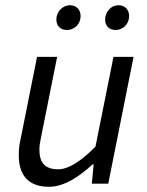

<svg xmlns="http://www.w3.org/2000/svg" viewBox="-20 -704 562 736"><path d="M168 12C226 12 284 -27 335 -74H339L332 0H395L492 -486H415L346 -142C287 -82 240 -55 203 -55C153 -55 131 -80 131 -130C131 -147 134 -161 139 -186L199 -486H122L60 -176C54 -150 52 -132 52 -109C52 -35 86 12 168 12ZM237 -589C265 -589 289 -612 289 -642C289 -668 272 -684 248 -684C220 -684 196 -659 196 -629C196 -603 213 -589 237 -589ZM423 -589C451 -589 475 -612 475 -642C475 -668 458 -684 434 -684C406 -684 383 -659 383 -629C383 -603 400 -589 423 -589Z"/></svg>

Font: Source Sans Pro
Style: Italic
Weight: 400
Italic angle: -11°
Designer: Paul D. Hunt
Foundry: Adobe Systems Incorporated
Version: Version 3.006;hotconv 1.0.111;makeotfexe 2.5.65597